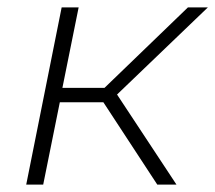

<svg xmlns="http://www.w3.org/2000/svg" viewBox="-20 -500 583 520"><path d="M297 -244 458 0H406L260 -223H142L97 0H51L147 -480H193L149 -262H263L489 -480H543Z"/></svg>

Font: Montserrat Ace
Style: Light Italic
Weight: 300
Italic angle: -11.3°
Designer: Julieta Ulanovsky
Foundry: Julieta Ulanovsky
Version: Version 1